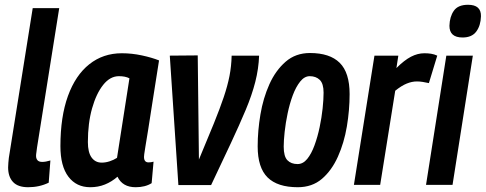

<svg xmlns="http://www.w3.org/2000/svg" viewBox="-20 -774 2034 804"><path d="M117 -740H228L135 -156Q134 -145 132.5 -136.5Q131 -128 131 -121Q131 -110 137 -103Q143 -96 157 -96Q171 -96 191 -102L184 -9Q145 10 98 10Q55 10 34.5 -12Q14 -34 14 -73Q14 -82 15 -92.5Q16 -103 17 -113Z M548 10Q493 10 472 -34Q448 -13 419.5 -1.5Q391 10 358 10Q300 10 266.5 -34Q233 -78 233 -162Q233 -285 264.5 -372Q296 -459 354 -505Q412 -551 490 -551Q532 -551 574 -542Q616 -533 646 -521Q629 -415 618 -343.5Q607 -272 600 -228Q593 -184 589 -161Q585 -138 584 -128.5Q583 -119 583 -117Q583 -94 602 -94Q613 -94 623 -97L615 -7Q588 10 548 10ZM470 -113 522 -446Q505 -455 478 -455Q441 -455 412 -418.5Q383 -382 365.5 -320Q348 -258 348 -179Q348 -136 363.5 -114.5Q379 -93 406 -93Q422 -93 439 -98.5Q456 -104 470 -113Z M864 1H727L691 -541L808 -542L813 -106Q850 -194 875.5 -257Q901 -320 917 -367.5Q933 -415 941 -456Q949 -497 950 -541H1065Q1063 -486 1049 -431Q1035 -376 1009 -314Q983 -252 947 -175Q911 -98 864 1Z M1227 10Q1142 10 1100.5 -31Q1059 -72 1059 -161Q1059 -226 1070.5 -294.5Q1082 -363 1108 -421Q1134 -479 1176 -515.5Q1218 -552 1278 -552Q1361 -552 1402.5 -511Q1444 -470 1444 -380Q1444 -313 1432.5 -244.5Q1421 -176 1395 -118Q1369 -60 1328 -25Q1287 10 1227 10ZM1226 -87Q1249 -87 1266.5 -108.5Q1284 -130 1297 -165.5Q1310 -201 1318.5 -241.5Q1327 -282 1331 -320Q1335 -358 1335 -386Q1335 -424 1319 -439.5Q1303 -455 1277 -455Q1255 -455 1237 -432.5Q1219 -410 1206 -375Q1193 -340 1184.5 -299.5Q1176 -259 1172 -222Q1168 -185 1168 -160Q1168 -119 1183.5 -103Q1199 -87 1226 -87Z M1648 -541 1640 -489Q1673 -522 1701 -536.5Q1729 -551 1757 -551Q1772 -551 1785 -549Q1798 -547 1811 -541L1776 -426Q1763 -429 1750 -431Q1737 -433 1726 -433Q1705 -433 1683 -424Q1661 -415 1635 -394L1572 0H1462L1548 -541Z M1940 -754Q1995 -754 1994 -706Q1993 -667 1974.5 -642Q1956 -617 1917 -617Q1862 -617 1862 -666Q1863 -704 1880.5 -729Q1898 -754 1940 -754ZM1764 0 1849 -541H1960L1875 0Z"/></svg>

Font: Georama SemiCondensed SemiBold
Style: Italic
Weight: 600
Width: 4
Italic angle: -9°
Designer: Jean-Baptiste Levee
Foundry: Production Type
Version: Version 1.000